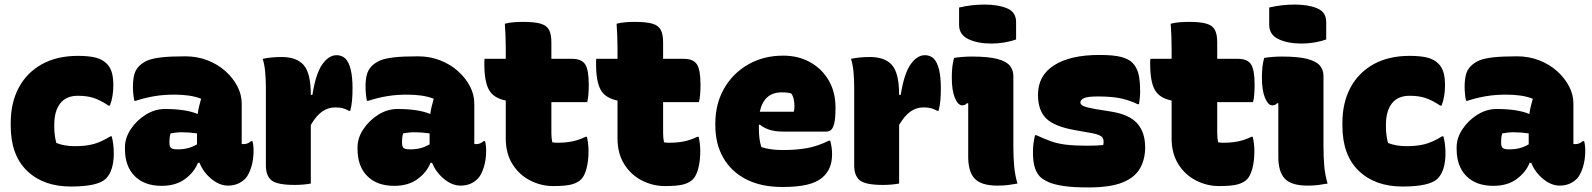

<svg xmlns="http://www.w3.org/2000/svg" viewBox="-20 -805 6980 842"><path d="M322 -560Q369 -560 399 -552.5Q429 -545 448 -526Q463 -511 470 -488.5Q477 -466 477 -430Q477 -408 473.5 -385.5Q470 -363 462 -342H456Q418 -367 389 -376Q360 -385 322 -385Q270 -385 244 -351.5Q218 -318 218 -258V-249Q218 -211 227 -178Q262 -164 308 -164Q356 -164 389.5 -173Q423 -182 464 -207H470Q479 -173 479 -133Q479 -57 445 -22Q410 13 291 13Q170 13 98.5 -56Q27 -125 27 -254V-266Q27 -354 62 -420Q97 -486 163 -523Q229 -560 322 -560Z M1040 -351V-174Q1042 -173 1049 -173Q1066 -173 1081 -186H1087Q1089 -180 1090.5 -169Q1092 -158 1092 -144Q1092 -104 1081.5 -71Q1071 -38 1056 -22Q1039 -5 1020 2Q1001 9 980 9Q943 9 907.5 -20Q872 -49 855 -91H848Q832 -50 791.5 -20Q751 10 689 10Q613 10 570.5 -33Q528 -76 528 -151V-160Q528 -200 553.5 -238.5Q579 -277 619 -302Q659 -327 703 -327Q749 -327 785 -321.5Q821 -316 847 -305Q849 -321 853 -338Q857 -355 862 -372Q836 -382 807 -386Q778 -390 745 -390Q699 -390 659 -383.5Q619 -377 575 -363H569Q563 -393 563 -426Q563 -454 568.5 -476.5Q574 -499 590 -515Q606 -531 627.5 -540Q649 -549 688 -553.5Q727 -558 793 -558Q845 -558 890 -540.5Q935 -523 968.5 -493Q1002 -463 1021 -426.5Q1040 -390 1040 -351ZM723 -180Q723 -162 730 -156Q737 -150 759 -150Q783 -150 803 -155Q823 -160 844 -172V-220Q810 -225 777 -225Q764 -225 751.5 -223.5Q739 -222 728 -220Q725 -210 724 -201.5Q723 -193 723 -182Z M1343 0Q1309 6 1272 6Q1197 6 1171.5 -13.5Q1146 -33 1146 -80V-420Q1146 -457 1143 -489.5Q1140 -522 1132 -547Q1151 -551 1171.5 -553Q1192 -555 1215 -555Q1281 -555 1312 -519.5Q1343 -484 1343 -389H1350Q1365 -483 1393.5 -523Q1422 -563 1456 -563Q1479 -563 1495 -548Q1526 -515 1526 -419Q1526 -389 1524 -365.5Q1522 -342 1516 -319H1510Q1496 -327 1483 -330.5Q1470 -334 1450 -334Q1419 -334 1393 -316Q1367 -298 1343 -257Z M2060 -351V-174Q2062 -173 2069 -173Q2086 -173 2101 -186H2107Q2109 -180 2110.5 -169Q2112 -158 2112 -144Q2112 -104 2101.5 -71Q2091 -38 2076 -22Q2059 -5 2040 2Q2021 9 2000 9Q1963 9 1927.5 -20Q1892 -49 1875 -91H1868Q1852 -50 1811.5 -20Q1771 10 1709 10Q1633 10 1590.5 -33Q1548 -76 1548 -151V-160Q1548 -200 1573.5 -238.5Q1599 -277 1639 -302Q1679 -327 1723 -327Q1769 -327 1805 -321.5Q1841 -316 1867 -305Q1869 -321 1873 -338Q1877 -355 1882 -372Q1856 -382 1827 -386Q1798 -390 1765 -390Q1719 -390 1679 -383.5Q1639 -377 1595 -363H1589Q1583 -393 1583 -426Q1583 -454 1588.5 -476.5Q1594 -499 1610 -515Q1626 -531 1647.5 -540Q1669 -549 1708 -553.5Q1747 -558 1813 -558Q1865 -558 1910 -540.5Q1955 -523 1988.5 -493Q2022 -463 2041 -426.5Q2060 -390 2060 -351ZM1743 -180Q1743 -162 1750 -156Q1757 -150 1779 -150Q1803 -150 1823 -155Q1843 -160 1864 -172V-220Q1830 -225 1797 -225Q1784 -225 1771.5 -223.5Q1759 -222 1748 -220Q1745 -210 1744 -201.5Q1743 -193 1743 -182Z M2554 -205Q2561 -171 2561 -144Q2561 -100 2552.5 -67.5Q2544 -35 2530 -20Q2515 -4 2488 3.5Q2461 11 2406 11Q2353 11 2305 -13.5Q2257 -38 2227.5 -85Q2198 -132 2198 -198V-364Q2144 -375 2124 -411.5Q2104 -448 2104 -525Q2104 -531 2104 -536.5Q2104 -542 2105 -547H2198V-591Q2198 -619 2197 -646Q2196 -673 2194 -701Q2213 -706 2234 -707.5Q2255 -709 2275 -709Q2325 -709 2351.5 -701Q2378 -693 2388 -673.5Q2398 -654 2398 -620V-547H2489Q2531 -547 2546.5 -522.5Q2562 -498 2562 -433Q2562 -414 2560.5 -392.5Q2559 -371 2555 -357H2398V-223Q2398 -211 2399 -200.5Q2400 -190 2402 -181Q2407 -180 2412 -179.5Q2417 -179 2424 -179Q2461 -179 2490 -185Q2519 -191 2548 -205Z M3044 -205Q3051 -171 3051 -144Q3051 -100 3042.5 -67.5Q3034 -35 3020 -20Q3005 -4 2978 3.5Q2951 11 2896 11Q2843 11 2795 -13.5Q2747 -38 2717.5 -85Q2688 -132 2688 -198V-364Q2634 -375 2614 -411.5Q2594 -448 2594 -525Q2594 -531 2594 -536.5Q2594 -542 2595 -547H2688V-591Q2688 -619 2687 -646Q2686 -673 2684 -701Q2703 -706 2724 -707.5Q2745 -709 2765 -709Q2815 -709 2841.5 -701Q2868 -693 2878 -673.5Q2888 -654 2888 -620V-547H2979Q3021 -547 3036.5 -522.5Q3052 -498 3052 -433Q3052 -414 3050.5 -392.5Q3049 -371 3045 -357H2888V-223Q2888 -211 2889 -200.5Q2890 -190 2892 -181Q2897 -180 2902 -179.5Q2907 -179 2914 -179Q2951 -179 2980 -185Q3009 -191 3038 -205Z M3415 -561Q3481 -561 3533 -532Q3585 -503 3614.5 -452Q3644 -401 3644 -334V-331Q3644 -284 3638 -262Q3632 -240 3623 -234Q3614 -228 3604 -228H3412Q3377 -228 3351.5 -237Q3326 -246 3312 -259L3308 -257V-240Q3308 -218 3310.5 -198Q3313 -178 3319 -160Q3358 -147 3413 -147Q3473 -147 3519.5 -155.5Q3566 -164 3615 -188H3621Q3625 -172 3627 -158Q3629 -144 3629 -129Q3629 -94 3618 -69Q3607 -44 3586 -26Q3561 -5 3519 5Q3477 15 3411 15Q3318 15 3252.5 -18.5Q3187 -52 3152 -113Q3117 -174 3117 -255V-263Q3117 -349 3155 -416Q3193 -483 3260.5 -522Q3328 -561 3415 -561ZM3409 -400Q3330 -400 3312 -315H3461Q3464 -324 3464 -339Q3464 -354 3461 -369Q3458 -384 3450 -395Q3434 -400 3409 -400Z M3923 0Q3889 6 3852 6Q3777 6 3751.5 -13.5Q3726 -33 3726 -80V-420Q3726 -457 3723 -489.5Q3720 -522 3712 -547Q3731 -551 3751.5 -553Q3772 -555 3795 -555Q3861 -555 3892 -519.5Q3923 -484 3923 -389H3930Q3945 -483 3973.5 -523Q4002 -563 4036 -563Q4059 -563 4075 -548Q4106 -515 4106 -419Q4106 -389 4104 -365.5Q4102 -342 4096 -319H4090Q4076 -327 4063 -330.5Q4050 -334 4030 -334Q3999 -334 3973 -316Q3947 -298 3923 -257Z M4226 -117V-352H4220Q4213 -343 4200 -343Q4181 -343 4167.5 -376Q4154 -409 4154 -465Q4154 -517 4164 -551Q4181 -554 4202.5 -555.5Q4224 -557 4241 -557Q4314 -557 4353.5 -546.5Q4393 -536 4408.5 -517Q4424 -498 4424 -472V-163Q4424 -116 4427.5 -76.5Q4431 -37 4442 0Q4420 4 4400 6.5Q4380 9 4354 9Q4284 9 4255 -21Q4226 -51 4226 -117ZM4186 -772Q4241 -785 4298 -785Q4357 -785 4396.5 -768.5Q4436 -752 4436 -708V-632Q4411 -623 4382.5 -618.5Q4354 -614 4328 -614Q4267 -614 4226.5 -633.5Q4186 -653 4186 -696Z M4749 -166Q4790 -166 4818 -169Q4823 -190 4814.5 -202Q4806 -214 4769 -221L4696 -234Q4604 -250 4568 -285.5Q4532 -321 4532 -389Q4532 -474 4603 -519Q4674 -564 4801 -564Q4865 -564 4897.5 -555Q4930 -546 4945 -531Q4965 -511 4972.5 -482Q4980 -453 4980 -402Q4980 -389 4978.5 -375.5Q4977 -362 4975 -348H4969Q4942 -362 4902 -372Q4862 -382 4795 -382Q4749 -382 4733.5 -374.5Q4718 -367 4718 -356Q4718 -346 4731 -340Q4744 -334 4782 -327L4851 -316Q4933 -303 4967.5 -263.5Q5002 -224 5002 -159Q5002 -106 4979 -66Q4956 -26 4902 -4.5Q4848 17 4753 17Q4685 17 4643 10.5Q4601 4 4578 -6.5Q4555 -17 4542 -29Q4526 -45 4518 -70.5Q4510 -96 4510 -138Q4510 -161 4512.5 -178Q4515 -195 4519 -212H4525Q4560 -196 4589 -185.5Q4618 -175 4655 -170.5Q4692 -166 4749 -166Z M5474 -205Q5481 -171 5481 -144Q5481 -100 5472.5 -67.5Q5464 -35 5450 -20Q5435 -4 5408 3.5Q5381 11 5326 11Q5273 11 5225 -13.5Q5177 -38 5147.5 -85Q5118 -132 5118 -198V-364Q5064 -375 5044 -411.5Q5024 -448 5024 -525Q5024 -531 5024 -536.5Q5024 -542 5025 -547H5118V-591Q5118 -619 5117 -646Q5116 -673 5114 -701Q5133 -706 5154 -707.5Q5175 -709 5195 -709Q5245 -709 5271.5 -701Q5298 -693 5308 -673.5Q5318 -654 5318 -620V-547H5409Q5451 -547 5466.5 -522.5Q5482 -498 5482 -433Q5482 -414 5480.5 -392.5Q5479 -371 5475 -357H5318V-223Q5318 -211 5319 -200.5Q5320 -190 5322 -181Q5327 -180 5332 -179.5Q5337 -179 5344 -179Q5381 -179 5410 -185Q5439 -191 5468 -205Z M5586 -117V-352H5580Q5573 -343 5560 -343Q5541 -343 5527.5 -376Q5514 -409 5514 -465Q5514 -517 5524 -551Q5541 -554 5562.5 -555.5Q5584 -557 5601 -557Q5674 -557 5713.5 -546.5Q5753 -536 5768.5 -517Q5784 -498 5784 -472V-163Q5784 -116 5787.5 -76.5Q5791 -37 5802 0Q5780 4 5760 6.5Q5740 9 5714 9Q5644 9 5615 -21Q5586 -51 5586 -117ZM5546 -772Q5601 -785 5658 -785Q5717 -785 5756.5 -768.5Q5796 -752 5796 -708V-632Q5771 -623 5742.5 -618.5Q5714 -614 5688 -614Q5627 -614 5586.5 -633.5Q5546 -653 5546 -696Z M6162 -560Q6209 -560 6239 -552.5Q6269 -545 6288 -526Q6303 -511 6310 -488.5Q6317 -466 6317 -430Q6317 -408 6313.5 -385.5Q6310 -363 6302 -342H6296Q6258 -367 6229 -376Q6200 -385 6162 -385Q6110 -385 6084 -351.5Q6058 -318 6058 -258V-249Q6058 -211 6067 -178Q6102 -164 6148 -164Q6196 -164 6229.5 -173Q6263 -182 6304 -207H6310Q6319 -173 6319 -133Q6319 -57 6285 -22Q6250 13 6131 13Q6010 13 5938.5 -56Q5867 -125 5867 -254V-266Q5867 -354 5902 -420Q5937 -486 6003 -523Q6069 -560 6162 -560Z M6880 -351V-174Q6882 -173 6889 -173Q6906 -173 6921 -186H6927Q6929 -180 6930.5 -169Q6932 -158 6932 -144Q6932 -104 6921.5 -71Q6911 -38 6896 -22Q6879 -5 6860 2Q6841 9 6820 9Q6783 9 6747.5 -20Q6712 -49 6695 -91H6688Q6672 -50 6631.5 -20Q6591 10 6529 10Q6453 10 6410.5 -33Q6368 -76 6368 -151V-160Q6368 -200 6393.5 -238.5Q6419 -277 6459 -302Q6499 -327 6543 -327Q6589 -327 6625 -321.5Q6661 -316 6687 -305Q6689 -321 6693 -338Q6697 -355 6702 -372Q6676 -382 6647 -386Q6618 -390 6585 -390Q6539 -390 6499 -383.5Q6459 -377 6415 -363H6409Q6403 -393 6403 -426Q6403 -454 6408.5 -476.5Q6414 -499 6430 -515Q6446 -531 6467.5 -540Q6489 -549 6528 -553.5Q6567 -558 6633 -558Q6685 -558 6730 -540.5Q6775 -523 6808.5 -493Q6842 -463 6861 -426.5Q6880 -390 6880 -351ZM6563 -180Q6563 -162 6570 -156Q6577 -150 6599 -150Q6623 -150 6643 -155Q6663 -160 6684 -172V-220Q6650 -225 6617 -225Q6604 -225 6591.5 -223.5Q6579 -222 6568 -220Q6565 -210 6564 -201.5Q6563 -193 6563 -182Z"/></svg>

Font: Recursive Sn Csl St Blk
Style: Regular
Weight: 900
Version: Version 1.079;hotconv 1.0.112;makeotfexe 2.5.65598; ttfautoh